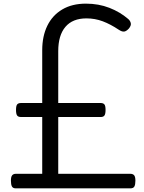

<svg xmlns="http://www.w3.org/2000/svg" viewBox="-20 -1035 789 1055"><path d="M67 0Q51 0 45.5 -10.5Q40 -21 40 -42Q40 -64 47 -72Q54 -80 67 -80H212V-392H96Q80 -392 74 -400.5Q68 -409 68 -431Q68 -454 74.5 -461.5Q81 -469 96 -469H212V-759Q212 -836 240 -893.5Q268 -951 322 -983Q376 -1015 452 -1015Q522 -1015 581 -992Q640 -969 684 -931Q695 -922 698.5 -908.5Q702 -895 688 -878Q674 -863 662 -861.5Q650 -860 632 -872Q587 -902 544.5 -918Q502 -934 455 -934Q379 -934 339.5 -887.5Q300 -841 300 -754V-469H533Q547 -469 553.5 -461.5Q560 -454 560 -431Q560 -409 554 -400.5Q548 -392 533 -392H300V-80H696Q710 -80 717 -72Q724 -64 724 -42Q724 -21 718.5 -10.5Q713 0 696 0Z"/></svg>

Font: Playwrite NG Modern
Style: Regular
Weight: 400
Designer: Veronika Burian, José Scaglione
Foundry: TypeTogether
Version: Version 1.002